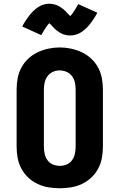

<svg xmlns="http://www.w3.org/2000/svg" viewBox="-20 -1000 640 1028"><path d="M300 8Q270 8 239.5 3Q209 -2 181.5 -15Q154 -28 131.5 -49Q109 -70 94.5 -97Q80 -124 74.5 -154.5Q69 -185 69 -215V-520Q69 -550 74.5 -580.5Q80 -611 94.5 -638Q109 -665 131.5 -686Q154 -707 181.5 -720Q209 -733 239.5 -739.5Q270 -746 300 -746Q330 -746 360.5 -739.5Q391 -733 418.5 -720Q446 -707 468.5 -686Q491 -665 505.5 -638Q520 -611 525.5 -580.5Q531 -550 531 -520V-215Q531 -185 525.5 -154.5Q520 -124 505.5 -97Q491 -70 468.5 -49Q446 -28 418.5 -15Q391 -2 360.5 3Q330 8 300 8ZM300 -112Q319 -112 337 -119.5Q355 -127 366 -142.5Q377 -158 381 -177Q385 -196 385 -215V-520Q385 -539 381 -558Q377 -577 365.5 -592.5Q354 -608 336 -615.5Q318 -623 299 -623Q280 -623 262.5 -615Q245 -607 234 -591.5Q223 -576 219 -557.5Q215 -539 215 -520V-215Q215 -196 219 -177Q223 -158 234 -142.5Q245 -127 263 -119.5Q281 -112 300 -112ZM356 -810Q349 -810 342 -811Q335 -812 329 -813.5Q323 -815 316 -817.5Q309 -820 303.5 -823.5Q298 -827 292 -831Q286 -835 280.5 -839.5Q275 -844 270.5 -848.5Q266 -853 262 -857.5Q258 -862 253 -867.5Q248 -873 244 -876Q240 -872 237.5 -869Q235 -866 232 -862Q229 -858 225.5 -852.5Q222 -847 218 -841Q214 -835 210 -827.5Q206 -820 201 -812L99 -858Q106 -872 113.5 -883.5Q121 -895 128 -905Q135 -915 142 -923.5Q149 -932 156.5 -939.5Q164 -947 174.5 -955Q185 -963 196 -968.5Q207 -974 219 -977Q231 -980 244 -980Q251 -980 258 -979Q265 -978 271 -976.5Q277 -975 284 -972.5Q291 -970 296.5 -966.5Q302 -963 308 -959Q314 -955 319.5 -950.5Q325 -946 329.5 -941.5Q334 -937 338 -932.5Q342 -928 347 -923Q352 -918 356 -914Q360 -918 362.5 -921Q365 -924 368 -928Q371 -932 374.5 -937.5Q378 -943 382 -949Q386 -955 390 -962.5Q394 -970 399 -978L501 -932Q494 -918 486.5 -906.5Q479 -895 472 -885Q465 -875 458 -866.5Q451 -858 443.5 -850.5Q436 -843 425.5 -835Q415 -827 404 -821.5Q393 -816 381 -813Q369 -810 356 -810Z"/></svg>

Font: Iosevka Curly Heavy Extended
Style: Regular
Weight: 900
Width: 7
Monospace: yes
Designer: Belleve Invis
Foundry: Belleve Invis
Version: Version 11.1.0; ttfautohint (v1.8.3)